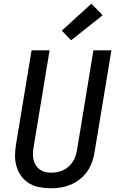

<svg xmlns="http://www.w3.org/2000/svg" viewBox="-20 -1006 640 1034"><path d="M255 8Q224 8 194 2.5Q164 -3 139 -17.5Q114 -32 96.5 -55Q79 -78 70 -106.5Q61 -135 61 -165.5Q61 -196 66 -227L150 -735H247L161 -214Q158 -196 157.5 -179Q157 -162 160.5 -146Q164 -130 172.5 -116.5Q181 -103 193.5 -93.5Q206 -84 222 -80Q238 -76 255 -76Q271 -76 288 -79Q305 -82 320.5 -89.5Q336 -97 349.5 -109Q363 -121 372.5 -135.5Q382 -150 387 -166.5Q392 -183 395 -199L483 -735H580L489 -185Q485 -159 475.5 -132.5Q466 -106 450 -83Q434 -60 411 -41.5Q388 -23 362 -12Q336 -1 309 3.5Q282 8 255 8ZM363 -789 313 -841 472 -986 533 -924Z"/></svg>

Font: Iosevka Md Ex Obl
Style: Regular
Weight: 500
Width: 7
Italic angle: -9°
Monospace: yes
Designer: Belleve Invis
Foundry: Belleve Invis
Version: Version 32.5.0; ttfautohint (v1.8.4)